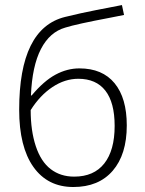

<svg xmlns="http://www.w3.org/2000/svg" viewBox="-20 -729 573 758"><path d="M55.7 -295.9Q55.7 -617.2 236.8 -662.1Q300.3 -677.7 358.4 -689Q416.5 -700.2 461.4 -709L469.7 -669.9L415.5 -659.2Q280.8 -633.8 237.8 -620.1Q176.3 -602.5 141.6 -535.4Q106.9 -468.3 102.1 -352.1H105Q153.3 -409.7 199.2 -434.3Q245.1 -459 293.5 -459Q384.3 -459 432.4 -400.4Q480.5 -341.8 480.5 -233.9Q480.5 -119.1 425 -54.9Q369.6 9.3 269.5 9.3Q168 9.3 111.8 -70.1Q55.7 -149.4 55.7 -295.9ZM272.9 -31.7Q350.6 -31.7 391.6 -83.5Q432.6 -135.3 432.6 -231.9Q432.6 -324.2 396 -371.1Q359.4 -418 289.1 -418Q236.3 -418 187 -385.3Q137.7 -352.5 101.1 -294.4Q101.1 -212.9 121.3 -151.9Q141.6 -90.8 180.2 -61.3Q218.8 -31.7 272.9 -31.7Z"/></svg>

Font: Bpm'online Open Sans Light
Style: Regular
Weight: 300
Foundry: Ascender Corporation
Version: Version 1.10